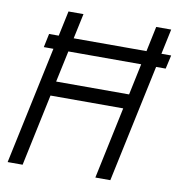

<svg xmlns="http://www.w3.org/2000/svg" viewBox="-80 -784 808 858"><g transform="rotate(10 324.0 -355.0)"><path d="M11 0 162 -710H230L162 -392H493L560 -710H628L477 0H409L478 -326H148L79 0ZM81 -534 94 -596H648L634 -534Z"/></g></svg>

Font: Geist Mono Light
Style: Italic
Weight: 300
Italic angle: -12°
Monospace: yes
Designer: Basement.studio, Andrés Briganti, Mateo Zaragoza
Foundry: Basement.studio, Vercel, Andrés Briganti, Guido Ferreyra, Mateo Zaragoza
Version: Version 1.500; ttfautohint (v1.8.4.7-5d5b)